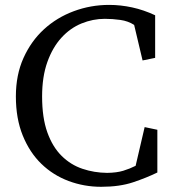

<svg xmlns="http://www.w3.org/2000/svg" viewBox="-20 -733 699 768"><path d="M516.6 -633.3Q492.7 -648.9 461.2 -653.3Q429.7 -657.7 399.4 -657.7Q351.6 -657.7 306.2 -639.2Q260.7 -620.6 225.6 -582Q190.4 -543.5 169.4 -484.9Q148.4 -426.3 148.4 -347.2Q148.4 -261.7 169.4 -203.4Q190.4 -145 226.6 -109.4Q262.7 -73.7 309.6 -57.9Q356.4 -42 408.7 -41.5Q446.8 -42 473.1 -50Q499.5 -58.1 522.5 -69.8L558.6 -224.6L609.4 -213.9V-43Q566.4 -22 512.5 -3.9Q458.5 14.2 384.8 14.2Q316.4 14.2 254.4 -9Q192.4 -32.2 145.5 -77.6Q98.6 -123 71 -190.9Q43.5 -258.8 43.5 -347.2Q43.5 -433.6 74 -501.2Q104.5 -568.8 156 -616Q207.5 -663.1 275.1 -688.2Q342.8 -713.4 416.5 -713.4Q462.4 -713.4 508.5 -703.4Q554.7 -693.4 600.6 -671.9V-501.5L550.3 -491.2Z"/></svg>

Font: Brawler
Style: Regular
Weight: 400
Version: Version 1.000